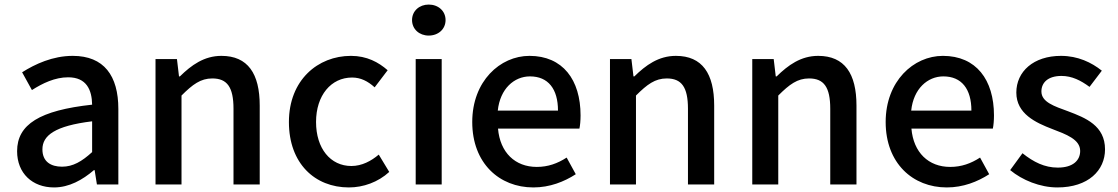

<svg xmlns="http://www.w3.org/2000/svg" viewBox="-20 -809 4901 842"><path d="M217 13C283 13 342 -20 392 -63H395L405 0H499V-331C499 -477 436 -564 299 -564C211 -564 134 -528 77 -492L120 -414C167 -444 221 -470 279 -470C360 -470 383 -414 384 -350C155 -325 55 -264 55 -146C55 -49 122 13 217 13ZM252 -78C203 -78 166 -100 166 -154C166 -215 221 -257 384 -277V-142C339 -101 300 -78 252 -78Z M662 -550V0H776V-390C825 -439 860 -465 911 -465C976 -465 1004 -427 1004 -332V0H1119V-346C1119 -486 1067 -564 951 -564C875 -564 819 -523 769 -474H765L756 -550Z M1510 13C1573 13 1638 -10 1687 -55L1641 -131C1608 -103 1567 -81 1521 -81C1429 -81 1366 -158 1366 -274C1366 -391 1432 -469 1524 -469C1562 -469 1593 -453 1623 -426L1680 -501C1640 -536 1589 -564 1519 -564C1374 -564 1247 -458 1247 -274C1247 -92 1361 13 1510 13Z M1803 0H1917V-550H1803ZM1860 -653C1902 -653 1934 -681 1934 -721C1934 -761 1902 -789 1860 -789C1819 -789 1787 -761 1787 -721C1787 -681 1819 -653 1860 -653Z M2319 13C2391 13 2454 -12 2505 -45L2465 -118C2425 -92 2383 -77 2334 -77C2239 -77 2173 -140 2164 -245H2521C2524 -258 2526 -281 2526 -303C2526 -459 2448 -564 2302 -564C2173 -564 2051 -453 2051 -274C2051 -93 2170 13 2319 13ZM2163 -324C2173 -420 2235 -474 2304 -474C2384 -474 2427 -419 2427 -324Z M2655 -550V0H2769V-390C2818 -439 2853 -465 2904 -465C2969 -465 2997 -427 2997 -332V0H3112V-346C3112 -486 3060 -564 2944 -564C2868 -564 2812 -523 2762 -474H2758L2749 -550Z M3279 -550V0H3393V-390C3442 -439 3477 -465 3528 -465C3593 -465 3621 -427 3621 -332V0H3736V-346C3736 -486 3684 -564 3568 -564C3492 -564 3436 -523 3386 -474H3382L3373 -550Z M4132 13C4204 13 4267 -12 4318 -45L4278 -118C4238 -92 4196 -77 4147 -77C4052 -77 3986 -140 3977 -245H4334C4337 -258 4339 -281 4339 -303C4339 -459 4261 -564 4115 -564C3986 -564 3864 -453 3864 -274C3864 -93 3983 13 4132 13ZM3976 -324C3986 -420 4048 -474 4117 -474C4197 -474 4240 -419 4240 -324Z M4617 13C4753 13 4826 -62 4826 -154C4826 -258 4741 -292 4664 -321C4604 -343 4547 -361 4547 -408C4547 -446 4575 -476 4635 -476C4681 -476 4720 -456 4758 -428L4812 -499C4767 -535 4707 -564 4633 -564C4512 -564 4437 -495 4437 -403C4437 -310 4522 -271 4595 -243C4655 -220 4717 -198 4717 -147C4717 -106 4686 -74 4619 -74C4561 -74 4513 -98 4464 -137L4410 -63C4463 -19 4541 13 4617 13Z"/></svg>

Font: Kinto Sans Med
Style: Regular
Weight: 500
Designer: Authors: Ryoko NISHIZUKA  (kana & ideographs); Paul D. Hunt (Latin, Greek & Cyrillic); Wenlong ZHANG  (bopomofo); Sandol
Foundry: Adobe Systems Incorporated, ookami Inc.
Version: Version 0.001